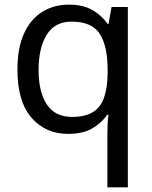

<svg xmlns="http://www.w3.org/2000/svg" viewBox="-20 -566 655 826"><path d="M442 11Q442 -7 443 -31Q444 -55 447 -72H441Q418 -38 377.5 -14Q337 10 273 10Q176 10 115.5 -59.5Q55 -129 55 -267Q55 -359 83 -421Q111 -483 161 -514.5Q211 -546 276 -546Q339 -546 379 -522Q419 -498 443 -463H447L460 -536H530V240H442ZM290 -63Q345 -63 378.5 -83Q412 -103 427 -144.5Q442 -186 443 -248V-266Q443 -368 409 -420.5Q375 -473 288 -473Q216 -473 181 -416.5Q146 -360 146 -265Q146 -170 181.5 -116.5Q217 -63 290 -63Z"/></svg>

Font: Noto Sans Lao UI
Style: Regular
Weight: 400
Designer: Monotype Design Team
Foundry: Monotype Imaging Inc.
Version: Version 2.000